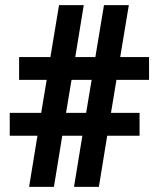

<svg xmlns="http://www.w3.org/2000/svg" viewBox="-20 -731 621 751"><path d="M302.2 -200.2H223.6L190.9 0H93.8L126.5 -200.2H18.1V-289.6H141.1L162.6 -418.5H54.7V-507.8H177.2L210.9 -710.9H307.6L274.4 -507.8H353L386.7 -710.9H483.9L450.2 -507.8H563V-418.5H435.5L414.1 -289.6H525.9V-200.2H399.4L366.7 0H269.5ZM238.3 -289.6H316.9L338.4 -418.5H259.8Z"/></svg>

Font: RobotoDraft
Style: Black
Weight: 900
Designer: Google
Version: Version 2.000980w3; 2014; ttfautohint (v1.1) -l 5 -r 24 -G 4